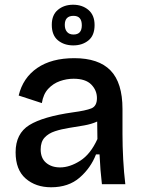

<svg xmlns="http://www.w3.org/2000/svg" viewBox="-20 -779 608 812"><path d="M196 13Q131 13 88.5 -24Q46 -61 46 -135Q46 -214 104 -250Q162 -286 289 -304Q342 -311 366 -320.5Q390 -330 390 -364Q390 -397 366 -421.5Q342 -446 291 -446Q262 -446 233.5 -436Q205 -426 184 -403.5Q163 -381 157 -343L59 -375Q77 -450 137.5 -491.5Q198 -533 294 -533Q397 -533 447.5 -481Q498 -429 498 -318V-212Q498 -162 501 -105.5Q504 -49 510 0H411Q404 -58 401 -126H386Q364 -69 317 -28Q270 13 196 13ZM234 -71Q275 -71 319 -99Q363 -127 392 -191L391 -265Q367 -254 335.5 -248.5Q304 -243 272 -238Q240 -233 212.5 -224Q185 -215 168.5 -197Q152 -179 152 -147Q152 -110 175 -90.5Q198 -71 234 -71ZM290 -587Q251 -587 225 -608.5Q199 -630 199 -674Q199 -716 225 -737.5Q251 -759 289 -759Q328 -759 354 -737Q380 -715 380 -673Q380 -629 354 -608Q328 -587 290 -587ZM291 -633Q326 -633 326 -672Q326 -712 291 -712Q254 -712 254 -674Q254 -655 263.5 -644Q273 -633 291 -633Z"/></svg>

Font: Bricolage Grotesque 12pt Medium
Style: Regular
Weight: 500
Designer: Mathieu Triay
Foundry: Atelier Triay
Version: Version 1.001; ttfautohint (v1.8.4.7-5d5b);gftools[0.9.33.de